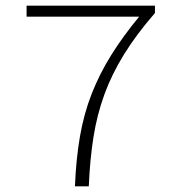

<svg xmlns="http://www.w3.org/2000/svg" viewBox="-20 -659 640 679"><path d="M245 0Q249 -98 263 -178Q277 -258 304.5 -328Q332 -398 373.5 -464.5Q415 -531 472 -600H74V-639H528V-613Q462 -537 418.5 -466.5Q375 -396 349 -324.5Q323 -253 310.5 -174Q298 -95 294 0Z"/></svg>

Font: Source Code Pro ExtraLight Light
Style: Regular
Weight: 300
Monospace: yes
Version: Version 1.018;hotconv 1.0.116;makeotfexe 2.5.65601